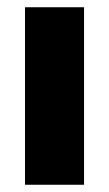

<svg xmlns="http://www.w3.org/2000/svg" viewBox="-20 -510 301 530"><path d="M212 0H49V-490H212Z"/></svg>

Font: Gabarito ExtraBold
Style: Regular
Weight: 800
Designer: Leandro Assis / Alvaro Franca / Felipe Casaprima
Foundry: Naipe Foundry
Version: Version 1.000